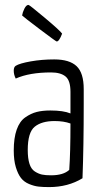

<svg xmlns="http://www.w3.org/2000/svg" viewBox="-20 -752 407 782"><path d="M211 -583Q208 -583 142.5 -632.5Q77 -682 70 -689Q72 -702 79.5 -717Q87 -732 96 -732Q100 -732 162.5 -679.5Q225 -627 233 -615Q221 -583 211 -583ZM36 -464Q36 -479 44 -484Q60 -494 105 -502Q150 -510 201 -510Q263 -510 292 -482.5Q321 -455 321 -389V-329Q321 -156 316 -26Q257 10 180 10Q155 10 137 8Q119 6 98.5 -2.5Q78 -11 65.5 -27Q53 -43 44.5 -71Q36 -99 36 -139Q36 -190 48 -224Q60 -258 83 -274Q106 -290 129.5 -296Q153 -302 185 -302Q238 -302 267 -290V-378Q267 -424 247 -440.5Q227 -457 188 -457Q100 -457 44 -432Q36 -448 36 -464ZM267 -249Q240 -259 202 -259Q150 -259 121.5 -236Q93 -213 93 -141Q93 -107 100 -85Q107 -63 122 -53.5Q137 -44 151 -41Q165 -38 188 -38Q238 -38 262 -60Q267 -130 267 -249Z"/></svg>

Font: Yanone Kaffeesatz Light
Style: Regular
Weight: 300
Designer: Yanone (Cyrillic: Daniel Pouzeot)
Foundry: Yanone
Version: Version 1.003;PS 001.003;hotconv 1.0.88;makeotf.lib2.5.64775